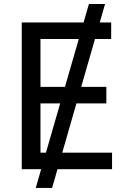

<svg xmlns="http://www.w3.org/2000/svg" viewBox="-20 -839 641 952"><path d="M157.2 92.8 420.9 -819.3H501L238.3 92.8ZM87.9 0V-727.5H531.2V-645.5H180.7V-408.2H507.3V-326.2H180.7V-82H535.6V0Z"/></svg>

Font: Inter Variable
Style: Regular
Weight: 400
Designer: Rasmus Andersson
Foundry: rsms
Version: Version 4.001;git-9221beed3